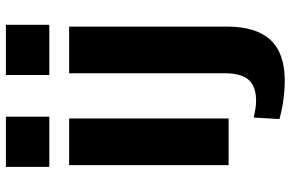

<svg xmlns="http://www.w3.org/2000/svg" viewBox="-187 -607 984 650"><g transform="rotate(-90 305.0 -282.0)"><path d="M229 -540V0H71V-540ZM235 -754V-607H65V-754ZM357 190Q327 190 293 185.5Q259 181 227 172L232 85Q246 88 260 90.5Q274 93 288 93Q337 93 359.5 68Q382 43 382 -13V-540H540V-6Q540 93 495 141.5Q450 190 357 190ZM546 -754V-607H376V-754Z"/></g></svg>

Font: Pathway Extreme 28pt
Style: Bold
Weight: 700
Designer: Eduardo Rodriguez Tunni
Foundry: Eduardo Rodriguez Tunni
Version: Version 1.001;gftools[0.9.26]